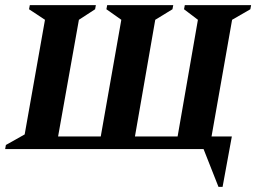

<svg xmlns="http://www.w3.org/2000/svg" viewBox="-34 -580 997 747"><path d="M339 -560 336 -544 273 -503 192 -49H358L438 -503L380 -544L383 -560H640L637 -544L570 -503L491 -49H657L736 -503L682 -544L685 -560H943L940 -544L869 -503L789 -49H868L832 147H816L758 0H-14L-11 -16L62 -57L141 -503L79 -544L82 -560Z"/></svg>

Font: Spectral SC
Style: Bold Italic
Weight: 700
Italic angle: -10°
Designer: Jean-Baptiste Levee
Foundry: Production Type
Version: Version 2.001